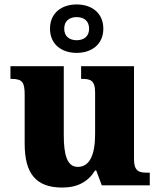

<svg xmlns="http://www.w3.org/2000/svg" viewBox="-20 -834 720 864"><path d="M325 -596C392 -596 445 -634 445 -705C445 -776 392 -814 325 -814C258 -814 205 -776 205 -705C205 -634 258 -596 325 -596ZM325 -653C295 -653 269 -668 269 -705C269 -742 295 -757 325 -757C355 -757 381 -742 381 -705C381 -668 355 -653 325 -653ZM260 10C330 10 377 -17 408 -67H413L438 0H654V-57H644C607 -57 583 -61 583 -119V-536H345V-479H349C385 -479 408 -474 408 -418V-231C408 -140 385 -83 330 -83C281 -83 267 -140 267 -226V-536H27V-479H31C81 -479 91 -464 91 -407V-188C91 -55 140 10 260 10Z"/></svg>

Font: Noto Serif Gurmukhi ExtraBold
Style: Regular
Weight: 800
Designer: Vaibhav Singh and the Monotype Design Team
Foundry: Monotype Imaging Inc.
Version: Version 2.004